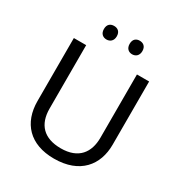

<svg xmlns="http://www.w3.org/2000/svg" viewBox="-208 -1057 1147 1215"><g transform="rotate(30 365.5 -449.0)"><path d="M226 -859C226 -825 247 -809 273 -809C298 -809 320 -825 320 -859C320 -894 298 -908 273 -908C247 -908 226 -894 226 -859ZM414 -859C414 -825 435 -809 460 -809C485 -809 507 -825 507 -859C507 -894 485 -908 460 -908C435 -908 414 -894 414 -859ZM640 -252V-714H551V-252C551 -144 496 -68 367 -68C242 -68 180 -135 180 -251V-714H90V-254C90 -95 184 10 362 10C551 10 640 -104 640 -252Z"/></g></svg>

Font: Noto Sans Syriac Western
Style: Regular
Weight: 400
Designer: Patrick Giasson and the Monotype Design Team
Foundry: Monotype Imaging Inc.
Version: Version 3.000